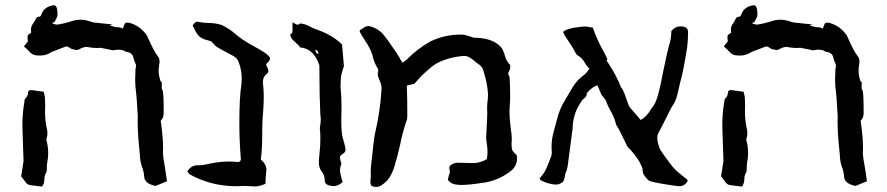

<svg xmlns="http://www.w3.org/2000/svg" viewBox="-20 -721 3440 745"><path d="M141.1 2.9Q121.6 0 99.6 -2.4Q85 -3.9 78.6 -15.1L62 -37.1Q71.3 -92.3 71.3 -96.7Q68.8 -184.6 67.4 -216.3L66.9 -238.3Q66.9 -281.7 74.7 -326.2Q74.7 -334.5 77.6 -337.9Q88.9 -348.6 88.9 -363.3Q90.3 -371.6 101.6 -371.6Q105.5 -371.6 136.2 -366.7L149.4 -365.2Q153.3 -351.1 153.8 -346.7Q155.3 -328.1 155.3 -309.1L154.8 -287.1Q154.8 -256.8 160.6 -227.1Q164.1 -215.8 164.1 -205.1Q164.1 -194.3 160.6 -183.1Q159.7 -181.2 159.7 -179.2Q159.7 -177.2 160.6 -175.3Q167 -151.4 167 -127.4Q167 -108.4 163.1 -89.4Q161.6 -83.5 161.6 -63Q161.6 -56.6 160.2 -53.7Q152.3 -40.5 152.3 -26.6Q152.3 -12.7 145.5 0ZM583.5 0.5Q540.5 -8.8 539.6 -35.2Q538.1 -57.1 529.8 -76.7Q523.4 -96.7 522.9 -119.1L517.6 -174.3Q514.2 -217.8 514.2 -245.6L514.6 -271Q514.6 -278.8 513.7 -285.9Q512.7 -293 512.7 -298.3Q510.7 -339.4 508.3 -360.4Q504.4 -386.2 504.4 -413.1Q504.4 -426.8 505.4 -440.4V-451.7Q507.8 -459.5 507.8 -465.3Q507.8 -471.2 505.4 -475.1Q501.5 -482.4 498 -496.1Q494.1 -515.6 474.6 -519Q462.9 -521 461.9 -524.4Q451.2 -528.3 439.9 -528.3Q431.6 -528.3 419.9 -525.9H414.1V-526.4Q414.1 -527.3 369.6 -535.6Q362.8 -534.7 355 -534.7Q337.9 -534.7 316.4 -539.1Q303.2 -538.6 290 -531.2Q283.7 -526.9 277.3 -526.9Q273.4 -526.9 269.5 -528.8Q258.8 -528.8 249 -536.6Q242.7 -541 236.8 -541Q235.8 -541 181.6 -520Q159.7 -505.4 135.7 -505.4L124 -505.9Q106 -505.9 91.3 -523.4Q87.9 -527.8 72.8 -541L88.4 -560.5Q86.9 -569.3 86.9 -576.7Q86.9 -584 89.8 -586.2Q92.8 -588.4 95.5 -590.1Q98.1 -591.8 101.1 -593.8L100.1 -605.5Q100.1 -619.1 108.9 -630.4Q113.3 -636.2 119.6 -648.9Q123 -656.2 132.3 -656.2Q137.7 -656.2 140.6 -664.6Q150.4 -695.3 188.5 -700.7Q203.1 -700.7 203.1 -667.5Q203.1 -659.2 201.7 -655.8Q200.2 -652.3 198 -647.9Q195.8 -643.6 191.9 -636.2Q189.9 -633.3 189 -633.3Q188 -633.3 187 -634.5Q186 -635.7 185.5 -635.7L183.6 -629.4Q188 -628.9 190.9 -627.4Q197.8 -625.5 203.1 -625.5Q227.5 -629.4 252 -636.7Q272 -644.5 292 -644.5Q310.1 -644.5 328.6 -638.2Q340.3 -633.3 352.5 -632.8L417.5 -626Q417.5 -625.5 410.6 -624.5Q407.7 -624 407.7 -622.6L408.7 -621.6Q427.2 -614.7 445.3 -614.7L457 -610.4Q463.4 -628.9 465.8 -631.3Q469.7 -633.3 475.1 -633.3Q479.5 -633.3 484.4 -631.8Q523.4 -620.6 549.8 -584Q576.7 -522.5 589.8 -506.3Q599.1 -495.6 599.1 -484.4Q599.1 -477.1 597.4 -466.8Q595.7 -456.5 595.7 -447.3Q595.7 -429.2 601.1 -412.1Q603 -403.3 606.9 -403.3Q607.9 -402.8 607.9 -394.5L607.4 -382.8Q607.4 -373 610.4 -371.6Q615.2 -364.7 615.2 -285.6Q615.2 -268.6 610.8 -262.2Q606.4 -255.9 605.2 -254.4Q604 -252.9 603.8 -252.7Q603.5 -252.4 603.5 -252L605.5 -239.3Q612.8 -185.1 612.8 -146.5Q612.8 -132.3 612.3 -130.4Q612.3 -111.8 620.1 -71.3Q623.5 -51.8 627.9 -17.6Z M967.3 2.4 953.6 1.5Q942.9 0.5 931.2 0.5L916 1L890.1 1.5Q797.4 0 717.8 -43.5Q712.9 -46.4 707 -55.7Q721.2 -80.1 749 -80.1L753.4 -79.6Q767.6 -79.6 798.3 -86.9Q833 -94.2 868.2 -94.2Q885.7 -94.2 903.8 -92.3Q905.8 -92.3 908 -93Q910.2 -93.8 911.1 -95Q912.1 -96.2 913.3 -98.4Q914.6 -100.6 914.6 -104Q908.7 -173.8 908.7 -244.1Q908.7 -344.7 917 -395.5Q918 -406.2 918 -416.5Q918 -447.3 907.2 -477.1L906.7 -479Q900.9 -496.1 883.3 -504.9Q821.8 -537.6 818.8 -540.5L807.1 -552.7Q801.8 -560.1 795.9 -561.8Q790 -563.5 780.3 -566.4Q752.9 -573.2 741.2 -595.2L727.5 -621.6Q735.4 -636.7 746.6 -636.7Q750 -636.7 754.4 -635.3Q771 -631.8 793.5 -631.8Q832.5 -630.4 851.6 -618.2Q874.5 -605.5 892.6 -589.8Q920.4 -565.4 966.8 -540.5Q1009.3 -517.6 1021 -505.4Q1021 -504.9 1021.5 -504.9Q1027.8 -498.5 1027.8 -494.1Q1027.8 -485.8 1015.6 -475.6L1012.2 -472.2Q1014.2 -464.8 1017.8 -458Q1021.5 -451.2 1021.5 -445.3Q1021 -439 1016.1 -435.1Q1000 -423.3 1000 -401.9L1001 -392.1Q1003.4 -369.6 1003.4 -344.2Q1003.4 -315.4 1000.5 -281.7Q997.6 -248 997.6 -220.7Q997.6 -144 993.7 -116.7L992.2 -103.5Q992.2 -101.1 992.4 -100.8Q992.7 -100.6 993.7 -100.6Q1013.7 -83.5 1013.7 -61L1012.7 -51.8Q1010.3 -31.7 1010.3 -8.3Q989.3 2.4 967.3 2.4Z M1278.3 1Q1240.2 1 1240 -21Q1239.7 -43 1227.5 -56.6Q1217.3 -70.3 1217.3 -90.8Q1217.3 -101.6 1220.2 -130.9Q1223.1 -156.7 1223.1 -182.6Q1223.1 -209.5 1221.2 -219.2V-227.1Q1224.6 -242.7 1224.6 -257.3Q1224.6 -265.6 1223.1 -274.9Q1222.2 -286.1 1222.2 -297.9Q1222.2 -314.9 1221.2 -331.1Q1220.2 -343.3 1220.2 -367.2Q1220.2 -424.3 1219.2 -467.8Q1197.8 -532.7 1144.5 -537.1Q1139.2 -545.9 1130.9 -551.8Q1125 -558.6 1123 -559.6Q1108.4 -573.2 1108.4 -580.6L1105 -585Q1107.9 -588.4 1111.6 -590.8Q1115.2 -593.3 1115.2 -606Q1114.7 -612.3 1114.7 -619.1L1115.2 -634.3Q1130.4 -625 1134.3 -625Q1136.7 -625 1139.2 -626.5Q1143.1 -629.9 1147.5 -629.9Q1165.5 -627.4 1182.1 -618.2Q1192.4 -611.8 1212.9 -605Q1271.5 -584 1307.1 -548.3L1314.5 -464.4Q1302.7 -430.7 1302.7 -416.5Q1302.7 -409.7 1302 -403.6Q1301.3 -397.5 1301.3 -385.7Q1305.2 -346.2 1305.2 -306.2Q1304.2 -279.8 1304.2 -258.3Q1304.2 -203.6 1310.5 -184.1Q1320.8 -148.9 1320.8 -141.6Q1320.8 -130.4 1311 -124.5Q1298.8 -117.2 1298.8 -111.8Q1298.8 -104.5 1304.7 -85Q1299.3 -72.8 1299.3 -60.5Q1299.3 -47.4 1309.6 -14.2L1304.2 -10.3Q1292 -0.5 1278.3 1ZM1211.9 -513.2 1217.3 -513.7Q1211.9 -524.4 1209.5 -525.9Q1207 -527.3 1202.6 -528.3Q1207 -514.6 1209 -513.9Q1210.9 -513.2 1211.9 -513.2Z M1615.7 -427.2 1611.8 -423.8 1624 -436ZM1615.7 -427.2Q1605 -416 1587.9 -396L1558.6 -388.7Q1560.5 -337.4 1560.5 -274.4Q1560.1 -270 1560.1 -265.4Q1560.1 -260.7 1558.6 -255.9Q1542 -208 1532.2 -158.2Q1522.9 -115.7 1510.3 -74.7Q1495.1 -25.9 1467.8 -7.8L1464.8 -5.4Q1452.6 4.4 1439.9 4.4Q1430.2 4.4 1420.4 -1Q1417 -8.8 1417 -17.1Q1417 -21.5 1418 -26.9Q1418.9 -32.2 1418.9 -37.6L1418.5 -53.2Q1418.5 -68.4 1420.4 -83.5Q1431.2 -189.5 1435.5 -205.1Q1454.6 -285.6 1460 -368.2Q1460.4 -372.1 1460.4 -376.5Q1460.4 -393.6 1454.6 -404.8Q1445.8 -424.3 1445.8 -434.1Q1445.8 -439.9 1447.8 -446.8V-447.8Q1447.8 -452.1 1443.8 -458.5Q1430.2 -481 1425.3 -506.8Q1415.5 -536.6 1397 -562.5Q1389.2 -574.2 1381.8 -586.9L1375.5 -599.1L1377 -604.5Q1383.3 -606.9 1388.7 -611.8Q1399.4 -619.6 1408.2 -619.6H1413.1Q1445.8 -611.8 1466.8 -587.9Q1481.9 -569.8 1494.6 -550.8L1498 -545.4Q1518.6 -517.6 1531.2 -495.6Q1533.2 -490.2 1537.6 -484.4L1542 -477.5Q1551.3 -484.4 1558.6 -490.2Q1599.6 -532.2 1651.4 -561Q1706.5 -586.9 1768.1 -586.9Q1780.8 -586.9 1793.7 -582.8Q1806.6 -578.6 1809.6 -577.6Q1814 -575.7 1818.8 -574.7Q1888.7 -574.7 1922.9 -539.6Q1933.6 -525.9 1938.5 -506.8Q1943.8 -484.4 1959.5 -468.8L1960 -459Q1960 -454.1 1957.5 -449.7Q1951.7 -438.5 1951.7 -436.5Q1951.7 -434.6 1952.6 -432.6Q1956.1 -426.8 1957.5 -419.4Q1959.5 -379.4 1959.5 -344.7Q1959.5 -328.1 1958 -311Q1957 -300.3 1957 -289.6Q1957 -258.3 1962.4 -217.8Q1965.8 -199.7 1965.8 -182.1Q1965.8 -169.4 1964.8 -167.5Q1964.8 -148.9 1966.8 -140.9Q1968.8 -132.8 1984.9 -119.1Q1986.3 -112.8 1986.3 -106.4Q1986.3 -73.2 1955.1 -52.2Q1906.7 -17.1 1846.2 -10.7Q1799.3 -3.4 1768.6 -3.4Q1757.3 -3.4 1743.9 -5.9Q1730.5 -8.3 1717.8 -22.9L1718.8 -27.8Q1719.7 -33.7 1721.7 -40.5Q1725.6 -48.3 1725.6 -53.7L1725.1 -58.6Q1723.6 -64.9 1723.6 -69.3Q1723.6 -73.2 1725.6 -76.9Q1727.5 -80.6 1736.3 -85Q1747.6 -89.8 1759.3 -89.8L1766.1 -89.4Q1782.7 -88.4 1799.8 -88.4H1816.9Q1844.2 -88.4 1869.1 -103.5Q1871.6 -118.2 1871.6 -132.3Q1871.6 -147 1869.1 -161.6Q1866.2 -181.6 1866.2 -183.6L1868.2 -224.1Q1870.6 -263.7 1870.6 -279.8L1870.1 -301.3Q1870.1 -319.8 1873 -337.9Q1873.5 -344.2 1873.5 -352.5Q1873.5 -364.3 1870.6 -384.3Q1867.7 -404.3 1861.6 -426.3Q1855.5 -448.2 1852.5 -455.6Q1847.2 -465.3 1837.6 -471.7Q1828.1 -478 1819.8 -485.4Q1810.5 -493.2 1801.3 -498.5Q1792 -503.9 1780.8 -503.9H1777.3Q1734.4 -500.5 1694.8 -484.9Q1666 -473.1 1644 -452.6Z M2615.7 1.5Q2606.9 1.5 2571.8 -4.4Q2503.9 -14.6 2496.1 -21.5L2491.2 -26.4Q2484.4 -33.7 2479 -41.5Q2473.6 -49.3 2473.1 -66.4Q2460 -106.4 2415 -151.4Q2378.9 -226.1 2374.5 -231Q2370.6 -236.8 2369.1 -242.7Q2363.8 -266.6 2347.2 -294.4Q2338.9 -309.1 2336.4 -316.4Q2331.1 -335.4 2316.9 -349.1Q2310.1 -358.9 2302.2 -380.9L2298.8 -389.6Q2279.3 -386.2 2256.8 -359.4V-355.5Q2256.8 -347.2 2245.6 -338.4Q2242.2 -335.9 2239.7 -333Q2239.3 -332.5 2238.5 -332Q2237.8 -331.5 2229.5 -317.4Q2202.6 -275.9 2201.7 -220.7L2183.6 -83.5Q2181.6 -65.9 2174.8 -49.8Q2173.3 -48.3 2173.3 -47.4Q2171.4 -30.8 2168.2 -22Q2165 -13.2 2151.4 -7.8Q2146 -4.9 2137.7 -4.9Q2111.3 -4.9 2078.1 -21.5Q2077.1 -22 2073.7 -28.8Q2096.2 -52.7 2106.9 -84Q2111.3 -96.7 2116.2 -107.7Q2121.1 -118.7 2121.1 -130.4L2120.1 -149.9Q2120.1 -182.6 2129.4 -213.9Q2135.7 -235.4 2141.1 -256.8Q2150.9 -298.3 2172.9 -333.5Q2187.5 -358.4 2202.4 -383.1Q2217.3 -407.7 2239.7 -425.3Q2255.4 -436 2267.1 -454.6Q2256.3 -464.4 2249.5 -477.1Q2239.7 -495.6 2221.7 -505.9Q2216.8 -508.3 2213.4 -515.6Q2202.1 -538.1 2171.9 -582.5Q2168.5 -587.9 2165 -596.7Q2170.4 -605.5 2203.6 -612.8Q2235.4 -618.2 2255.9 -618.2Q2267.6 -615.2 2280.3 -613.8Q2296.9 -564.9 2326.2 -513.7L2336.9 -491.7L2333.5 -486.8L2355.5 -451.7Q2360.4 -444.3 2367.2 -431.2Q2384.3 -398.4 2389.2 -382.8Q2397.9 -375.5 2410.6 -336.9Q2418.9 -311 2424.8 -303.2Q2436 -289.6 2466.3 -255.4Q2490.2 -269 2505.9 -297.4Q2509.8 -302.2 2513.2 -306.9Q2516.6 -311.5 2519 -315.9Q2534.2 -340.3 2552.2 -438Q2570.8 -527.8 2575.2 -542Q2585 -570.8 2585 -600.6Q2599.6 -618.7 2619.6 -618.7Q2649.9 -618.7 2649.9 -596.7Q2649.9 -564.9 2646 -534.7Q2629.4 -433.1 2619.1 -400.9Q2616.2 -390.1 2613.3 -375Q2604.5 -332 2593.3 -316.4Q2585 -305.2 2575.7 -285.2Q2557.6 -248 2533.2 -201.7Q2530.3 -195.8 2530.3 -185.5Q2530.3 -169.9 2541 -141.6Q2547.9 -129.4 2579.1 -87.9Q2596.2 -63.5 2620.1 -45.4Q2644 -27.3 2648.9 -21Q2638.7 1.5 2615.7 1.5Z M2856.9 2.9Q2837.4 0 2815.4 -2.4Q2800.8 -3.9 2794.4 -15.1L2777.8 -37.1Q2787.1 -92.3 2787.1 -96.7Q2784.7 -184.6 2783.2 -216.3L2782.7 -238.3Q2782.7 -281.7 2790.5 -326.2Q2790.5 -334.5 2793.5 -337.9Q2804.7 -348.6 2804.7 -363.3Q2806.2 -371.6 2817.4 -371.6Q2821.3 -371.6 2852.1 -366.7L2865.2 -365.2Q2869.1 -351.1 2869.6 -346.7Q2871.1 -328.1 2871.1 -309.1L2870.6 -287.1Q2870.6 -256.8 2876.5 -227.1Q2879.9 -215.8 2879.9 -205.1Q2879.9 -194.3 2876.5 -183.1Q2875.5 -181.2 2875.5 -179.2Q2875.5 -177.2 2876.5 -175.3Q2882.8 -151.4 2882.8 -127.4Q2882.8 -108.4 2878.9 -89.4Q2877.4 -83.5 2877.4 -63Q2877.4 -56.6 2876 -53.7Q2868.2 -40.5 2868.2 -26.6Q2868.2 -12.7 2861.3 0ZM3299.3 0.5Q3256.3 -8.8 3255.4 -35.2Q3253.9 -57.1 3245.6 -76.7Q3239.3 -96.7 3238.8 -119.1L3233.4 -174.3Q3230 -217.8 3230 -245.6L3230.5 -271Q3230.5 -278.8 3229.5 -285.9Q3228.5 -293 3228.5 -298.3Q3226.6 -339.4 3224.1 -360.4Q3220.2 -386.2 3220.2 -413.1Q3220.2 -426.8 3221.2 -440.4V-451.7Q3223.6 -459.5 3223.6 -465.3Q3223.6 -471.2 3221.2 -475.1Q3217.3 -482.4 3213.9 -496.1Q3210 -515.6 3190.4 -519Q3178.7 -521 3177.7 -524.4Q3167 -528.3 3155.8 -528.3Q3147.5 -528.3 3135.7 -525.9H3129.9V-526.4Q3129.9 -527.3 3085.4 -535.6Q3078.6 -534.7 3070.8 -534.7Q3053.7 -534.7 3032.2 -539.1Q3019 -538.6 3005.9 -531.2Q2999.5 -526.9 2993.2 -526.9Q2989.3 -526.9 2985.4 -528.8Q2974.6 -528.8 2964.8 -536.6Q2958.5 -541 2952.6 -541Q2951.7 -541 2897.5 -520Q2875.5 -505.4 2851.6 -505.4L2839.8 -505.9Q2821.8 -505.9 2807.1 -523.4Q2803.7 -527.8 2788.6 -541L2804.2 -560.5Q2802.7 -569.3 2802.7 -576.7Q2802.7 -584 2805.7 -586.2Q2808.6 -588.4 2811.3 -590.1Q2814 -591.8 2816.9 -593.8L2815.9 -605.5Q2815.9 -619.1 2824.7 -630.4Q2829.1 -636.2 2835.4 -648.9Q2838.9 -656.2 2848.1 -656.2Q2853.5 -656.2 2856.4 -664.6Q2866.2 -695.3 2904.3 -700.7Q2918.9 -700.7 2918.9 -667.5Q2918.9 -659.2 2917.5 -655.8Q2916 -652.3 2913.8 -647.9Q2911.6 -643.6 2907.7 -636.2Q2905.8 -633.3 2904.8 -633.3Q2903.8 -633.3 2902.8 -634.5Q2901.9 -635.7 2901.4 -635.7L2899.4 -629.4Q2903.8 -628.9 2906.7 -627.4Q2913.6 -625.5 2918.9 -625.5Q2943.4 -629.4 2967.8 -636.7Q2987.8 -644.5 3007.8 -644.5Q3025.9 -644.5 3044.4 -638.2Q3056.2 -633.3 3068.4 -632.8L3133.3 -626Q3133.3 -625.5 3126.5 -624.5Q3123.5 -624 3123.5 -622.6L3124.5 -621.6Q3143.1 -614.7 3161.1 -614.7L3172.9 -610.4Q3179.2 -628.9 3181.6 -631.3Q3185.5 -633.3 3190.9 -633.3Q3195.3 -633.3 3200.2 -631.8Q3239.3 -620.6 3265.6 -584Q3292.5 -522.5 3305.7 -506.3Q3314.9 -495.6 3314.9 -484.4Q3314.9 -477.1 3313.2 -466.8Q3311.5 -456.5 3311.5 -447.3Q3311.5 -429.2 3316.9 -412.1Q3318.8 -403.3 3322.8 -403.3Q3323.7 -402.8 3323.7 -394.5L3323.2 -382.8Q3323.2 -373 3326.2 -371.6Q3331.1 -364.7 3331.1 -285.6Q3331.1 -268.6 3326.7 -262.2Q3322.3 -255.9 3321 -254.4Q3319.8 -252.9 3319.6 -252.7Q3319.3 -252.4 3319.3 -252L3321.3 -239.3Q3328.6 -185.1 3328.6 -146.5Q3328.6 -132.3 3328.1 -130.4Q3328.1 -111.8 3335.9 -71.3Q3339.4 -51.8 3343.8 -17.6Z"/></svg>

Font: Kurland
Style: Regular
Weight: 400
Designer: GGBot
Version: 0.22